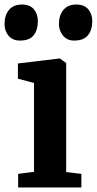

<svg xmlns="http://www.w3.org/2000/svg" viewBox="-39 -827 427 847"><path d="M111 -461 40 -480V-547L223 -569H225L253 -549V-68L320 -60V0H41V-60L111 -69ZM-19 -721Q-19 -759 0.5 -783Q20 -807 58 -807Q93 -807 110.5 -786Q128 -765 128 -734Q128 -695 109.5 -671.5Q91 -648 49 -648Q17 -648 -1 -669Q-19 -690 -19 -721ZM221 -721Q221 -759 240.5 -783Q260 -807 298 -807Q333 -807 350.5 -786Q368 -765 368 -734Q368 -695 349 -671.5Q330 -648 288 -648Q257 -648 239 -670Q221 -692 221 -721Z"/></svg>

Font: Koeln Type Serif
Style: Bold
Weight: 700
Designer: Eben Sorkin
Foundry: Eben Sorkin
Version: Version 2.002